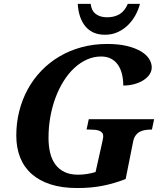

<svg xmlns="http://www.w3.org/2000/svg" viewBox="-20 -948 836 978"><path d="M753.9 -288.1H752.9Q736.3 -288.1 720.9 -285.9Q705.6 -283.7 693.1 -277.3Q680.7 -271 671.4 -258.8Q662.1 -246.6 658.2 -227.1L620.1 -36.1Q589.8 -24.4 560.8 -15.9Q531.7 -7.3 501.7 -1.5Q471.7 4.4 439.9 7.1Q408.2 9.8 373 9.8Q295.9 9.8 238 -8.8Q180.2 -27.3 141.1 -62Q102.1 -96.7 82.5 -146.2Q63 -195.8 63 -257.8Q63 -322.3 78.1 -382.1Q93.3 -441.9 121.6 -493.7Q149.9 -545.4 190.9 -587.9Q231.9 -630.4 283.2 -660.6Q334.5 -690.9 395.8 -707.5Q457 -724.1 525.9 -724.1Q583.5 -724.1 626 -713.9Q668.5 -703.6 696.8 -687Q725.1 -670.4 739 -648.9Q752.9 -627.4 752.9 -605Q752.9 -585.4 741.5 -568.6Q730 -551.8 710.4 -539.3Q690.9 -526.9 664.3 -519.5Q637.7 -512.2 607.9 -512.2Q607.9 -543.5 601.3 -570.6Q594.7 -597.7 580.8 -617.7Q566.9 -637.7 545.7 -648.9Q524.4 -660.2 495.1 -660.2Q457 -660.2 422.4 -644.5Q387.7 -628.9 357.9 -601.1Q328.1 -573.2 304 -534.7Q279.8 -496.1 262.7 -450.2Q245.6 -404.3 236.3 -352.3Q227.1 -300.3 227.1 -246.1Q227.1 -204.1 235.4 -169.7Q243.7 -135.3 262 -110.4Q280.3 -85.4 308.8 -71.8Q337.4 -58.1 377.9 -58.1Q400.9 -58.1 424.8 -62Q448.7 -65.9 466.8 -71.8L500 -220.2Q505.9 -246.6 505.9 -253.9Q505.9 -264.6 500.5 -271.5Q495.1 -278.3 485.6 -282Q476.1 -285.6 462.9 -286.9Q449.7 -288.1 434.1 -288.1H420.9L432.1 -340.8H765.1ZM514.6 -771Q481.4 -771 456.5 -782.2Q431.6 -793.5 414.6 -814.2Q397.5 -835 387.7 -864Q377.9 -893.1 376 -928.2H441.9Q445.8 -893.1 468.3 -876.5Q490.7 -859.9 525.9 -859.9Q562 -859.9 588.9 -875.7Q615.7 -891.6 630.9 -928.2H692.9Q685.5 -899.4 670.2 -871.1Q654.8 -842.8 632.3 -820.6Q609.9 -798.3 580.3 -784.7Q550.8 -771 514.6 -771Z"/></svg>

Font: Droid Serif
Style: Bold Italic
Weight: 700
Italic angle: -12°
Designer: Monotype Design team
Foundry: Monotype Imaging Inc.
Version: Version 1.03